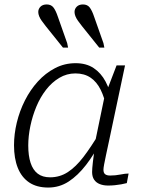

<svg xmlns="http://www.w3.org/2000/svg" viewBox="-20 -831 639 863"><path d="M484 -376 460 -342Q450 -392 432.5 -427.5Q415 -463 387 -482Q359 -501 319 -501Q280 -501 246.5 -481Q213 -461 187 -427.5Q161 -394 143.5 -352Q126 -310 116.5 -264.5Q107 -219 107 -177Q107 -131 117.5 -99Q128 -67 149.5 -50.5Q171 -34 205 -34Q249 -34 285 -57.5Q321 -81 355 -125.5Q389 -170 426 -232L436 -201Q404 -138 367 -90Q330 -42 288.5 -15Q247 12 197 12Q145 12 111 -11Q77 -34 60 -76.5Q43 -119 43 -178Q43 -228 55.5 -280Q68 -332 92 -379.5Q116 -427 150 -464.5Q184 -502 227 -524.5Q270 -547 320 -547Q368 -547 401 -525Q434 -503 454.5 -464.5Q475 -426 484 -376ZM542 -537 470 -197Q462 -160 456.5 -134Q451 -108 448 -92Q445 -76 445 -68Q445 -54 452.5 -48Q460 -42 475 -42Q499 -42 521 -46.5Q543 -51 558 -51L550 -8Q539 -5 525 -2.5Q511 0 496 1.5Q481 3 466 3Q445 3 428.5 -3.5Q412 -10 403 -23.5Q394 -37 394 -58Q394 -72 397.5 -103Q401 -134 406 -169L403 -171L451 -403L456 -412L504 -537ZM403 -756 445 -637 449 -617H426L349 -713Q338 -727 330.5 -737.5Q323 -748 319 -758Q315 -768 315 -777Q315 -791 325 -801Q335 -811 353 -811Q373 -811 383.5 -797Q394 -783 403 -756ZM240 -756 282 -637 286 -617H263L186 -713Q175 -727 167.5 -737.5Q160 -748 156 -758Q152 -768 152 -777Q152 -791 162 -801Q172 -811 190 -811Q210 -811 220.5 -797Q231 -783 240 -756Z"/></svg>

Font: Roboto Serif 20pt ExtraLight
Style: Italic
Weight: 250
Italic angle: -10°
Version: Version 1.007